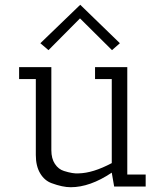

<svg xmlns="http://www.w3.org/2000/svg" viewBox="-20 -781 689 804"><path d="M448 -58Q357 3 276 3Q242 3 196 -14Q166 -25 148 -55.5Q130 -86 130 -132V-450H60V-500H195V-152Q195 -117 210 -94.5Q225 -72 248 -65Q286 -53 309 -55Q369 -56 448 -98V-450H378V-500H513V-50H590V0H458ZM149 -600 316 -761Q474 -607 482 -600L449 -571L315 -704L183 -571Z"/></svg>

Font: Antic Slab
Style: Regular
Weight: 400
Designer: Santiago Orozco
Foundry: Santiago Orozco
Version: Version 001.001